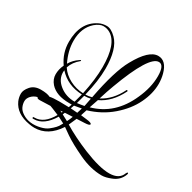

<svg xmlns="http://www.w3.org/2000/svg" viewBox="-151 -731 931 930"><g transform="rotate(30 314.5 -266.0)"><path d="M1 -55Q-7 -74 -7 -94Q-7 -114 12.5 -136.5Q32 -159 68 -159Q104 -159 121 -150Q138 -154 175 -154Q212 -154 227 -153L233 -171Q226 -171 219 -171Q146 -171 112 -209Q92 -232 92 -259.5Q92 -287 105 -315Q69 -366 69 -428Q69 -537 147 -576Q166 -586 190.5 -586Q215 -586 243 -558Q288 -513 288 -403Q288 -335 266 -246Q281 -246 301 -251Q332 -414 372 -485Q427 -585 479 -585Q524 -585 541 -522Q548 -496 548 -468Q548 -414 520.5 -357Q493 -300 438 -252.5Q383 -205 309 -183L298 -149L331 -145Q360 -142 360 -134Q360 -126 331 -125L288 -123L269 -80Q328 -44 408 -11Q597 66 626 -13Q630 -22 634 -21Q636 -20 636 -17.5Q636 -15 635 -12Q621 27 581 42Q551 54 530 54Q468 54 401 22.5Q334 -9 296 -35L259 -61Q208 17 132 17Q118 17 102 14Q26 1 1 -55ZM272 -403Q272 -533 214 -567Q197 -577 176.5 -577Q156 -577 131 -556Q86 -516 86 -444Q86 -388 114 -331Q130 -358 157 -376Q164 -381 165.5 -378.5Q167 -376 165 -375Q133 -349 122 -315Q142 -284 178 -265.5Q214 -247 253 -246Q272 -335 272 -403ZM495 -367Q526 -435 526 -498Q526 -561 496 -561Q442 -561 363 -347Q349 -310 335 -264Q393 -294 427 -363Q429 -368 432.5 -365Q436 -362 434 -360Q396 -283 332 -253L315 -203Q438 -237 495 -367ZM109 -18Q107 -18 105 -18Q99 -18 101 -23Q101 -26 103.5 -26Q106 -26 108 -26Q161 -26 199 -93Q154 -112 147 -114Q105 -112 88.5 -112Q72 -112 72 -120Q52 -115 39 -101Q26 -87 26 -71Q26 -55 33 -39.5Q40 -24 59 -12Q100 14 158 0Q183 -6 198 -18Q229 -42 238 -62L243 -71Q228 -79 208 -89Q165 -18 109 -18ZM118 -286Q118 -246 153.5 -218Q189 -190 238 -190Q243 -206 251 -238Q169 -241 119 -297Q118 -291 118 -286ZM299 -242Q283 -238 264 -238Q256 -206 251 -190Q269 -192 290 -196ZM253 -90Q262 -107 267 -122L224 -120L219 -108ZM245 -172 238 -153 276 -150 285 -179Q271 -176 245 -172ZM210 -113 213 -119Q208 -118 200 -118Z"/></g></svg>

Font: Lovers Quarrel
Style: Regular
Weight: 400
Designer: Robert E. Leuschke
Foundry: Robert E. Leuschke
Version: Version 1.001